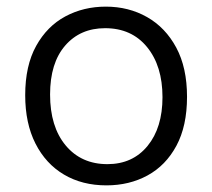

<svg xmlns="http://www.w3.org/2000/svg" viewBox="-20 -547 640 579"><path d="M301 12Q228 12 173 -20.5Q118 -53 87 -114Q56 -175 56 -260Q56 -349 89 -408.5Q122 -468 177 -497.5Q232 -527 299 -527Q368 -527 423.5 -495.5Q479 -464 511.5 -403.5Q544 -343 544 -255Q544 -167 512 -107.5Q480 -48 425 -18Q370 12 301 12ZM304 -52Q380 -52 425 -107Q470 -162 470 -254Q470 -348 423.5 -405Q377 -462 297 -462Q222 -462 176.5 -409.5Q131 -357 131 -262Q131 -165 178 -108.5Q225 -52 304 -52Z"/></svg>

Font: Bricolage Grotesque 12pt Light
Style: Regular
Weight: 300
Designer: Mathieu Triay
Foundry: Atelier Triay
Version: Version 1.001; ttfautohint (v1.8.4.7-5d5b);gftools[0.9.33.de